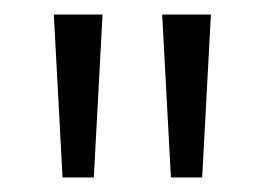

<svg xmlns="http://www.w3.org/2000/svg" viewBox="-20 -847 363 264"><path d="M109 -603H66L54 -827H121ZM258 -603H215L203 -827H270Z"/></svg>

Font: Yaldevi Light
Style: Regular
Weight: 300
Designer: Sol Matas, Rajitha Manaperi, Kosala Senevirathne
Foundry: Mooniak
Version: Version 1.100